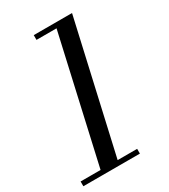

<svg xmlns="http://www.w3.org/2000/svg" viewBox="-191 -837 812 925"><g transform="rotate(-30 214.5 -375.0)"><path d="M98.5 0 262 -723.5H150.5V-750H363.5L193.5 0ZM-6.5 0V-26.5H308V0Z"/></g></svg>

Font: Bodoni Moda 9pt
Style: Italic
Weight: 400
Italic angle: -13°
Designer: Owen Earl
Foundry: indestructible type
Version: Version 2.005